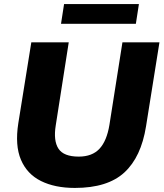

<svg xmlns="http://www.w3.org/2000/svg" viewBox="-20 -913 804 944"><path d="M348 11Q250 11 181.5 -23Q113 -57 83 -127.5Q53 -198 70 -307L134 -705H318L254 -296Q242 -221 267.5 -182Q293 -143 367 -143Q433 -143 469 -181.5Q505 -220 518 -299L582 -705H764L698 -292Q674 -141 591.5 -65Q509 11 348 11ZM280 -796 295 -893H663L648 -796Z"/></svg>

Font: Mulish Black
Style: Italic
Weight: 900
Italic angle: -9°
Designer: Vernon Adams
Foundry: Vernon Adams
Version: Version 3.603; ttfautohint (v1.8.3)